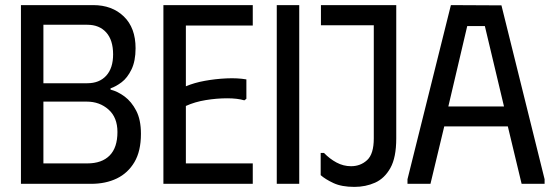

<svg xmlns="http://www.w3.org/2000/svg" viewBox="-20 -720 2168 752"><path d="M62 0H337Q394 0 437.5 -21Q481 -42 506.5 -85Q532 -128 532 -196Q532 -251 513.5 -286.5Q495 -322 468 -342Q441 -362 413 -369V-374Q434 -381 456.5 -398Q479 -415 495 -448Q511 -481 511 -531Q511 -611 465 -655.5Q419 -700 345 -700H62ZM150 -80V-322H320Q370 -322 405 -291Q440 -260 440 -203Q440 -142 409.5 -111Q379 -80 322 -80ZM150 -394V-623H322Q369 -623 396 -593Q423 -563 423 -507Q423 -453 396 -423.5Q369 -394 322 -394Z M970 -700V-620H708V-382Q741 -396 782.5 -403.5Q824 -411 867 -413Q910 -415 945 -409V-333L937 -327Q910 -335 869.5 -335Q829 -335 786 -328Q743 -321 708 -305V-80H970V0H620V-700Z M1064 -700H1152V0H1064Z M1532 -178Q1532 -103 1509 -62Q1486 -21 1449 -4.5Q1412 12 1368 12Q1318 12 1286 -3Q1254 -18 1236 -34V-121H1249Q1271 -98 1298 -83.5Q1325 -69 1355 -69Q1392 -69 1418 -93Q1444 -117 1444 -178V-700H1532ZM1237 -700H1490V-621H1237Z M1576 0V-18L1746 -700L1944 -699L2113 -18V0H2023L1969 -225H1720L1666 0ZM1736 -303H1954L1879 -618H1810Z"/></svg>

Font: Phudu Light
Style: Regular
Weight: 400
Version: Version 1.005;gftools[0.9.23]